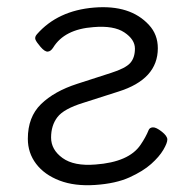

<svg xmlns="http://www.w3.org/2000/svg" viewBox="-20 -506 550 545"><path d="M316 -246 216 -214Q161 -197 143 -173.5Q125 -150 125 -115.5Q125 -81 157.5 -57.5Q190 -34 251 -39Q346 -46 379 -95Q394 -117 402 -137Q405 -144 414 -144.5Q423 -145 439 -132.5Q455 -120 455 -110Q455 -100 443.5 -80.5Q432 -61 409 -40.5Q386 -20 347.5 -2.5Q309 15 250.5 19Q192 23 149 6.5Q106 -10 82.5 -41Q59 -72 59 -112Q59 -174 96.5 -210.5Q134 -247 199 -268L295 -299Q336 -312 349.5 -327Q363 -342 363 -368Q363 -394 333 -414Q303 -434 245 -429Q163 -423 131 -371Q124 -360 115.5 -359.5Q107 -359 95 -373Q83 -387 80.5 -394Q78 -401 85 -409Q144 -476 247 -484.5Q350 -493 403 -435Q428 -408 428 -369Q428 -281 316 -246Z"/></svg>

Font: Fusion Kai T
Style: Regular
Weight: 400
Designer: Fontworks Inc.
Version: Version 24.134;May 13, 2024